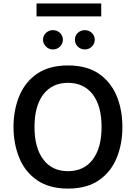

<svg xmlns="http://www.w3.org/2000/svg" viewBox="-20 -1078 780 1103"><path d="M189.9 -1058.1V-983.9H561.5V-1058.1ZM370.6 -702.1C298.3 -702.1 239.3 -686 192.9 -654.3C146.5 -622.6 112.8 -579.6 90.8 -526.4C68.8 -473.1 57.6 -413.6 57.6 -348.6C57.6 -283.7 68.8 -224.6 90.8 -170.9C112.8 -117.2 147 -74.2 193.4 -42.5C239.7 -10.7 298.8 5.4 370.6 5.4C442.9 5.4 502 -10.7 548.3 -42.5C594.2 -74.2 628.4 -117.2 650.4 -170.9C672.4 -224.6 683.1 -283.7 683.1 -348.6C683.1 -413.6 672.4 -473.1 650.4 -526.4C628.4 -579.6 594.2 -622.6 548.3 -654.3C502 -686 442.9 -702.1 370.6 -702.1ZM370.6 -602.1C431.6 -602.1 479.5 -579.6 513.2 -535.2C546.9 -490.7 563.5 -428.2 563.5 -348.6C563.5 -269 546.9 -207 513.2 -162.1C479.5 -117.2 432.1 -94.7 370.6 -94.7C309.1 -94.7 261.7 -117.2 228.5 -162.1C194.8 -207 178.2 -269 178.2 -348.6C178.2 -428.2 194.8 -490.2 228.5 -535.2C262.2 -579.6 309.6 -602.1 370.6 -602.1ZM227.1 -850.1C227.1 -835 232.9 -821.8 244.1 -810.5C255.4 -799.3 268.6 -793.9 284.2 -793.9C300.3 -793.9 313.5 -799.3 324.7 -810.5C335.9 -821.8 341.3 -835 341.3 -850.1C341.3 -880.9 315.9 -904.8 284.2 -904.8C252.9 -904.8 227.1 -880.9 227.1 -850.1ZM410.2 -850.1C410.2 -835 415.5 -821.8 426.8 -810.5C438 -799.3 451.2 -793.9 467.3 -793.9C482.9 -793.9 496.6 -799.3 507.8 -810.5C519 -821.8 524.4 -835 524.4 -850.1C524.4 -880.9 498.5 -904.8 467.3 -904.8C435.5 -904.8 410.2 -880.9 410.2 -850.1Z"/></svg>

Font: Estedad SemiBold
Style: Regular
Weight: 600
Designer: Amin Abedi
Version: Version 7.3